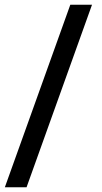

<svg xmlns="http://www.w3.org/2000/svg" viewBox="-20 -731 430 812"><path d="M92.3 61H0.5L277.3 -710.9H369.1Z"/></svg>

Font: Vazirmatn RD FD Medium
Style: Regular
Weight: 500
Designer: Saber Rastikerdar
Foundry: Saber Rastikerdar
Version: Version 33.003